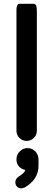

<svg xmlns="http://www.w3.org/2000/svg" viewBox="-20 -734 283 1020"><path d="M92.8 266.6Q79.6 266.6 70.6 257.6Q61.5 248.5 61.5 234.4Q61.5 217.3 77.1 205.6Q94.7 194.8 104 185.5L107.4 181.6Q112.8 175.8 114.3 168.5Q96.2 165.5 83 152.8Q67.4 136.7 67.4 112.8Q67.4 87.9 85 70.3Q102.5 52.7 126.5 52.7Q151.4 52.7 168 70.8Q184.6 88.4 184.6 114.3V146.5Q184.6 217.8 113.8 260.7Q101.6 266.6 92.8 266.6ZM67.4 -39.1V-672.9Q67.4 -688 68.6 -694.6Q69.8 -701.2 71 -704.3Q72.3 -707.5 75.4 -710.7Q78.6 -713.9 84 -713.9H159.2Q166 -713.9 170.4 -707Q175.8 -699.2 175.8 -672.9V-39.1Q175.8 -14.2 155.8 2.4Q140.6 14.6 121.1 14.6Q99.1 14.6 83.3 -1.2Q67.4 -17.1 67.4 -39.1Z"/></svg>

Font: YuPearl-SemiBold
Style: SemiBold
Weight: 600
Designer: Max Yao
Foundry: Max-Everyday
Version: Version 1.011; ttfautohint (v1.8.3)